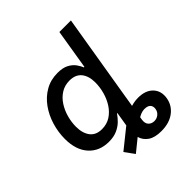

<svg xmlns="http://www.w3.org/2000/svg" viewBox="-246 -890 1257 1257"><g transform="rotate(-45 382.5 -262.0)"><path d="M522.5 204.1Q462.4 204.1 429.2 181.2Q396 158.2 385.5 121.1Q375 84 381.8 41.5L407.2 -113.8H514.2L485.4 58.6Q480 91.3 495.8 108.2Q511.7 125 536.6 125Q559.6 125 576.9 110.8Q594.2 96.7 597.7 74.2Q601.1 54.7 591.6 40.5Q582 26.4 559.1 23.4Q543 21 527.1 24.7Q511.2 28.3 494.4 37.6Q477.5 46.9 458 62L298.3 191.4L249.5 124.5L391.1 10.7Q430.7 -21.5 477.8 -40.3Q524.9 -59.1 568.8 -59.1Q637.2 -59.1 673.1 -21.5Q709 16.1 699.7 75.7Q689.9 133.8 643.1 168.9Q596.2 204.1 522.5 204.1ZM231 10.7Q143.1 10.7 91.1 -47.1Q39.1 -105 39.1 -206.1Q39.1 -269 57.4 -329.8Q75.7 -390.6 110.8 -439.7Q146 -488.8 196.3 -517.8Q246.6 -546.9 311 -546.9Q359.4 -546.9 388.9 -531Q418.5 -515.1 434.6 -492.7Q450.7 -470.2 458.5 -450.2H463.4L508.8 -727.5H615.7L495.1 0H391.1L405.3 -83.5H398.4Q383.8 -61.5 361.8 -39.8Q339.8 -18.1 307.6 -3.7Q275.4 10.7 231 10.7ZM256.8 -80.1Q302.2 -80.1 336.7 -102.3Q371.1 -124.5 394.5 -160.9Q418 -197.3 429.9 -241Q441.9 -284.7 441.9 -327.6Q441.9 -387.2 414.1 -421.6Q386.2 -456.1 331.1 -456.1Q286.1 -456.1 251.7 -434.3Q217.3 -412.6 194.1 -376.7Q170.9 -340.8 158.9 -297.6Q147 -254.4 147 -211.4Q147 -151.9 174.3 -116Q201.7 -80.1 256.8 -80.1Z"/></g></svg>

Font: Inter 18pt Medium
Style: Italic
Weight: 500
Italic angle: -9.3988°
Designer: Rasmus Andersson
Foundry: rsms
Version: Version 4.001;git-66647c0bb